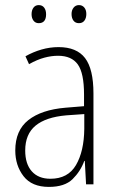

<svg xmlns="http://www.w3.org/2000/svg" viewBox="-20 -724 460 754"><path d="M210 -539Q281 -539 314 -496Q347 -453 347 -357V0H318L313 -92H311Q296 -51 265 -20.5Q234 10 172 10Q105 10 72.5 -32Q40 -74 40 -133Q40 -212 91.5 -252.5Q143 -293 237 -301L310 -307V-353Q310 -437 285.5 -471Q261 -505 208 -505Q182 -505 154 -497.5Q126 -490 94 -472L80 -503Q110 -520 143 -529.5Q176 -539 210 -539ZM240 -271Q160 -264 119.5 -230.5Q79 -197 79 -133Q79 -80 105 -51Q131 -22 178 -22Q247 -22 278.5 -76Q310 -130 311 -218V-276ZM104 -668Q104 -684 111.5 -694Q119 -704 132 -704Q146 -704 153.5 -694Q161 -684 161 -668Q161 -633 132 -633Q119 -633 111.5 -643Q104 -653 104 -668ZM261 -669Q261 -684 269 -694Q277 -704 290 -704Q303 -704 311 -694.5Q319 -685 319 -669Q319 -653 311.5 -643Q304 -633 290 -633Q276 -633 268.5 -643Q261 -653 261 -669Z"/></svg>

Font: Noto Sans Lao Looped Condensed ExtraLight
Style: Regular
Weight: 200
Width: 3
Designer: Mark Frömberg, Ben Mitchell
Foundry: The Fontpad Ltd
Version: Version 1.002; ttfautohint (v1.8.4.7-5d5b)